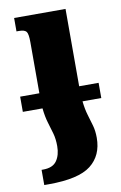

<svg xmlns="http://www.w3.org/2000/svg" viewBox="-85 -541 534 846"><g transform="rotate(-10 181.5 -118.0)"><path d="M6 -146H92V-375Q92 -412 84 -422Q76 -432 51 -432H40V-492H270V-146H357V-78H273Q277 -42 285 -15.5Q293 11 300 35.5Q307 60 307 91Q307 170 252 213Q197 256 63 256H43V188H50Q93 188 111 162.5Q129 137 129 97Q129 65 122 40Q115 15 106.5 -12.5Q98 -40 94 -78H6Z"/></g></svg>

Font: Noto Serif Armenian SemiCondensed Black
Style: Regular
Weight: 900
Width: 4
Designer: Monotype Design Team
Foundry: Monotype Imaging Inc.
Version: Version 2.008; ttfautohint (v1.8.4.7-5d5b)